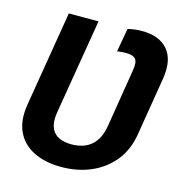

<svg xmlns="http://www.w3.org/2000/svg" viewBox="-110 -834 882 942"><g transform="rotate(15 331.0 -363.5)"><path d="M284.7 9.8Q203.6 9.8 144.8 -19Q85.9 -47.9 59.3 -104.5Q32.7 -161.1 46.4 -243.7L126.5 -727.5H277.3L196.8 -243.7Q186 -177.2 213.6 -144Q241.2 -110.8 304.7 -110.4Q368.7 -110.8 406.2 -144.3Q443.8 -177.7 454.6 -243.7L502.4 -538.6Q509.8 -581.5 497.3 -597.2Q484.9 -612.8 448.2 -612.8Q438.5 -612.8 427.5 -612.1Q416.5 -611.3 403.3 -609.4L424.3 -728.5Q442.4 -732.9 460.2 -735.1Q478 -737.3 496.1 -737.3Q585 -737.3 628.2 -686.3Q671.4 -635.3 655.8 -538.6L607.4 -243.7Q594.2 -161.1 548.3 -104.7Q502.4 -48.3 434.3 -19.3Q366.2 9.8 284.7 9.8Z"/></g></svg>

Font: Inter 17pt
Style: Bold Italic
Weight: 700
Italic angle: -9.3988°
Version: Version 4.001;git-66647c0bb